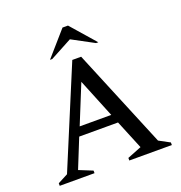

<svg xmlns="http://www.w3.org/2000/svg" viewBox="-150 -991 1056 1120"><g transform="rotate(-20 378.0 -431.0)"><path d="M30 0V-16L93 -49L350 -665H405L659 -52L726 -16V0H462V-16L550 -51L476 -231H235L162 -50L246 -16V0ZM258 -286H454L356 -527ZM228 -710 361 -862H395L528 -710H514L378 -783L242 -710Z"/></g></svg>

Font: Spectral Medium
Style: Regular
Weight: 500
Designer: Jean-Baptiste Levee
Foundry: Production Type
Version: Version 2.001